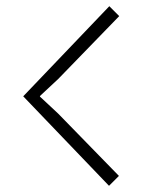

<svg xmlns="http://www.w3.org/2000/svg" viewBox="-20 -716 495 620"><path d="M333 -696 365 -664 168 -461 109 -406V-404L168 -349L364 -148L332 -116L55 -405Z"/></svg>

Font: TypoPRO Sinkin Sans
Style: 200 X Light
Weight: 200
Designer: Keith Bates
Foundry: K-Type
Version: Sinkin Sans (version 1.0)  by Keith Bates   •   © 2014   www